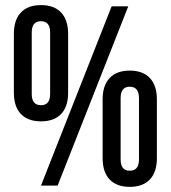

<svg xmlns="http://www.w3.org/2000/svg" viewBox="-20 -725 667 750"><path d="M104 -598.1V-357.9Q104 -314 140.1 -314Q175.8 -314 175.8 -357.9V-598.1Q175.8 -642.1 140.1 -642.1Q104 -642.1 104 -598.1ZM34.2 -362.8V-592.8Q34.2 -647 61.5 -676Q88.9 -705.1 140.1 -705.1Q191.4 -705.1 218.8 -676Q246.1 -647 246.1 -592.8V-362.8Q246.1 -308.6 218.8 -279.8Q191.4 -251 140.1 -251Q88.9 -251 61.5 -279.8Q34.2 -308.6 34.2 -362.8ZM140.1 0 416 -700.2H481L205.1 0ZM451.2 -341.8V-102.1Q451.2 -58.1 486.8 -58.1Q522.9 -58.1 522.9 -102.1V-341.8Q522.9 -386.2 486.8 -386.2Q451.2 -386.2 451.2 -341.8ZM380.9 -106.9V-336.9Q380.9 -391.1 408.2 -420.2Q435.5 -449.2 486.8 -449.2Q538.1 -449.2 565.4 -420.2Q592.8 -391.1 592.8 -336.9V-106.9Q592.8 -52.7 565.4 -23.9Q538.1 4.9 486.8 4.9Q435.5 4.9 408.2 -23.9Q380.9 -52.7 380.9 -106.9Z"/></svg>

Font: VL Bebas Neue Bold
Style: Regular
Weight: 700
Designer: Ryoichi Tsunekawa
Foundry: Ryoichi Tsunekawa
Version: Version 1.300